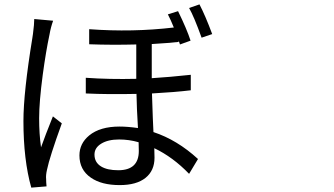

<svg xmlns="http://www.w3.org/2000/svg" viewBox="-20 -819 1540 884"><path d="M124 44.9Q87.9 -83 87.9 -261.7Q87.9 -392.6 128.9 -643.6Q130.9 -657.2 131.8 -663.1Q137.7 -708 137.7 -731.4L224.6 -723.6Q213.9 -694.3 208 -660.2Q191.4 -583 176.8 -474.6Q160.2 -349.6 160.2 -274.4Q160.2 -202.1 168.9 -140.6Q187.5 -193.4 223.6 -283.2L264.6 -251Q208 -94.7 196.3 -37.1Q190.4 -11.7 192.4 5.9Q192.4 19.5 194.3 39.1ZM531.2 33.2Q447.3 33.2 398.4 -1Q345.7 -37.1 345.7 -103.5Q345.7 -158.2 390.6 -195.3Q440.4 -236.3 530.3 -236.3Q567.4 -236.3 615.2 -229.5Q609.4 -323.2 608.4 -386.7Q479.5 -383.8 375 -388.7V-460.9Q483.4 -453.1 607.4 -456.1V-614.3Q497.1 -611.3 390.6 -615.2V-684.6Q589.8 -669.9 780.3 -692.4Q766.6 -726.6 752.9 -752.9L799.8 -767.6Q840.8 -683.6 857.4 -631.8L808.6 -614.3L802.7 -631.8V-626Q760.7 -621.1 678.7 -616.2V-459Q758.8 -463.9 858.4 -474.6V-403.3Q785.2 -394.5 679.7 -388.7Q680.7 -351.6 683.6 -275.4Q685.5 -231.4 686.5 -210.9Q795.9 -174.8 891.6 -86.9L850.6 -18.6Q776.4 -95.7 690.4 -136.7Q691.4 -120.1 691.4 -92.8Q691.4 -33.2 649.9 0Q608.4 33.2 531.2 33.2ZM524.4 -35.2Q619.1 -35.2 619.1 -124Q619.1 -148.4 618.2 -164.1Q574.2 -176.8 528.3 -176.8Q477.5 -176.8 446.3 -157.7Q415 -138.7 415 -107.4Q415 -71.3 445.3 -52.7Q473.6 -35.2 524.4 -35.2ZM908.2 -645.5Q873 -743.2 850.6 -782.2L898.4 -798.8Q925.8 -746.1 957 -662.1Z"/></svg>

Font: Bpmf GenYo Gothic R
Style: R
Weight: 400
Foundry: But Ko
Version: Version 1.320